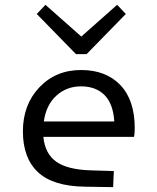

<svg xmlns="http://www.w3.org/2000/svg" viewBox="-20 -771 654 798"><path d="M502.9 -712.9 339.8 -545.9H295.9L132.8 -712.9L168.9 -751L317.9 -619.1L466.8 -751ZM356.9 -63 453.1 -60.1 450.2 6.8 332 4.9Q199.7 2.9 137.5 -55.7Q75.2 -114.3 75.2 -225.1Q75.2 -335.9 143.6 -408Q211.9 -480 316.9 -480Q420.4 -480 480.2 -417.5Q540 -355 540 -237.8Q540 -215.3 537.1 -202.1H160.2Q167 -132.3 213.6 -99.1Q260.3 -65.9 356.9 -63ZM316.9 -412.1Q256.8 -412.1 214.4 -373.5Q171.9 -335 162.1 -266.1H455.1Q450.2 -340.3 414.1 -376.2Q377.9 -412.1 316.9 -412.1Z"/></svg>

Font: IntelOne Mono
Style: Regular
Weight: 400
Designer: Fred Shallcrass
Foundry: Frere-Jones Type LLC
Version: Version 1.200;hotconv 1.1.0;makeotfexe 2.6.0;FJTRelease1.2